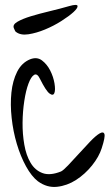

<svg xmlns="http://www.w3.org/2000/svg" viewBox="-20 -736 440 764"><path d="M130.9 -14.6Q105.5 -34.2 83.5 -74.2Q61.5 -114.3 46.9 -163.6Q32.2 -212.9 26.4 -266.6Q20.5 -320.3 25.4 -367.7Q30.3 -415 48.3 -450.7Q66.4 -486.3 99.6 -500Q127 -510.7 147 -495.6Q167 -480.5 179.7 -455.6Q192.4 -430.7 196.8 -404.3Q201.2 -377.9 196.3 -365.7Q191.4 -353.5 177.2 -363.8Q163.1 -374 138.7 -422.9Q127.9 -445.3 115.7 -438Q103.5 -430.7 93.3 -403.3Q83 -376 76.7 -334.5Q70.3 -293 69.8 -248Q69.3 -203.1 76.7 -160.6Q84 -118.2 101.6 -88.4Q119.1 -58.6 148.9 -47.4Q178.7 -36.1 222.7 -53.7Q231.4 -57.6 251 -78.1Q270.5 -98.6 293.5 -124Q316.4 -149.4 338.9 -172.9Q361.3 -196.3 376.5 -205.1Q391.6 -213.9 395.5 -202.6Q399.4 -191.4 384.8 -146.5Q374 -112.3 346.2 -77.6Q318.4 -43 282.7 -20Q247.1 2.9 207 7.3Q167 11.7 130.9 -14.6ZM43 -609.4Q41 -610.4 38.6 -616.2Q36.1 -622.1 35.2 -624Q29.3 -637.7 49.3 -649.4Q69.3 -661.1 103 -671.4Q136.7 -681.6 177.7 -691.4Q218.8 -701.2 255.9 -711.9Q287.1 -720.7 288.6 -712.4Q290 -704.1 272.5 -688Q254.9 -671.9 224.1 -652.3Q193.4 -632.8 159.2 -618.7Q125 -604.5 93.3 -599.6Q61.5 -594.7 43 -609.4Z"/></svg>

Font: Give You Glory
Style: Regular
Weight: 400
Designer: Kimberly Geswein
Foundry: Kimberly Geswein
Version: Version 1.002